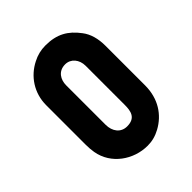

<svg xmlns="http://www.w3.org/2000/svg" viewBox="-149 -565 654 654"><g transform="rotate(-45 178.5 -238.0)"><path d="M36 -336V-146C36 -132 37 -120 39 -108C51 -38 116 6 183 6C204 6 224 1 244 -10C290 -35 322 -81 322 -146V-336C322 -371 314 -400 297 -422C267 -462 233 -482 178 -482C156 -482 136 -477 117 -467C69 -443 36 -395 36 -336ZM180 -389C207 -389 226 -366 226 -336V-148C226 -118 221 -90 180 -90C150 -90 132 -114 132 -146V-336C132 -363 147 -389 180 -389Z"/></g></svg>

Font: DIN Rundschrift
Style: Eng
Weight: 400
Width: 3
Version: Version 1.027